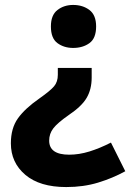

<svg xmlns="http://www.w3.org/2000/svg" viewBox="-20 -572 527 777"><path d="M351 -297H214V-269Q214 -241 199 -223Q184 -205 140 -174Q81 -133 52.5 -93Q24 -53 24 8Q24 86 82.5 135.5Q141 185 248 185Q318 185 377 167Q436 149 487 121L429 5Q384 28 342 41Q300 54 260 54Q179 54 179 -3Q179 -31 196 -53Q213 -75 259 -107Q311 -142 331 -176.5Q351 -211 351 -258ZM369 -465Q369 -511 342 -531.5Q315 -552 276 -552Q239 -552 212.5 -531.5Q186 -511 186 -465Q186 -417 212.5 -397.5Q239 -378 276 -378Q315 -378 342 -397.5Q369 -417 369 -465Z"/></svg>

Font: Noto Sans UI Extra
Style: Regular
Weight: 800
Designer: Monotype Design Team
Foundry: Monotype Imaging Inc.
Version: Version 1.901